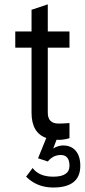

<svg xmlns="http://www.w3.org/2000/svg" viewBox="-20 -628 382 865"><path d="M122.1 -486.3V-584L195.3 -608.4V-486.3H293V-413.1H195.3V-120.1Q195.3 -71.3 244.1 -71.3Q256.3 -71.3 268.6 -72Q280.8 -72.8 293 -73.7V-5.4Q268.6 2 244.1 2Q239.3 2 234.9 1.5L219.7 41Q241.7 27.3 264.2 27.3Q300.8 27.3 321.3 51.5Q341.8 75.7 341.8 119.1Q341.8 216.8 219.7 216.8Q146.5 216.8 97.7 168L127 128.9Q156.2 168 219.7 168Q293 168 293 119.1Q293 70.3 253.9 70.3Q219.2 70.3 195.3 99.6L151.4 85L188.5 -6.3Q122.1 -29.8 122.1 -120.1V-413.1H48.8V-486.3Z"/></svg>

Font: Sanitrixie
Style: Regular
Weight: 400
Designer: Jayvee D. Enaguas (Grand Chaos)
Version: Version 1.1 - 6/9/2013